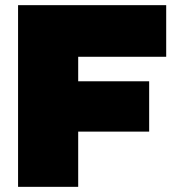

<svg xmlns="http://www.w3.org/2000/svg" viewBox="-20 -724 684 744"><path d="M624 -504H283V-409H558V-214H283V0H50V-704H624Z"/></svg>

Font: Prodigy Sans Black
Style: Regular
Weight: 900
Designer: Wei Huang
Foundry: Wei Huang
Version: Version 1.003; ttfautohint (v1.8.3)